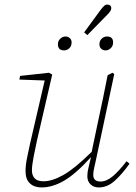

<svg xmlns="http://www.w3.org/2000/svg" viewBox="-20 -810 595 842"><path d="M162 12Q130 12 111 -6Q92 -24 92 -59Q92 -85 98.5 -117Q105 -149 112 -181L176 -457L65 -461L68 -477L195 -491L209 -483L142 -193Q135 -162 127.5 -123Q120 -84 120 -63Q120 -41 132 -28Q144 -15 171 -15Q209 -15 258.5 -43Q308 -71 382 -144L410 -277Q421 -327 431.5 -378Q442 -429 452 -480L473 -491L481 -485L400 -105Q397 -90 393 -73.5Q389 -57 389 -43Q389 -14 421 -14Q447 -14 474.5 -37Q502 -60 535 -103L548 -92Q516 -47 483.5 -17.5Q451 12 413 12Q391 12 377 -1.5Q363 -15 363 -37Q363 -54 367.5 -72Q372 -90 379 -121Q312 -47 261 -17.5Q210 12 162 12ZM261 -589Q234 -589 234 -616Q234 -631 244.5 -640.5Q255 -650 267 -650Q278 -650 286 -643Q294 -636 294 -624Q294 -608 284 -598.5Q274 -589 261 -589ZM363 -656 349 -668 423 -769Q431 -779 437 -784.5Q443 -790 451 -790Q458 -790 463 -786Q468 -782 468 -774Q468 -767 463 -760Q458 -753 451 -746ZM443 -589Q432 -589 424 -596Q416 -603 416 -616Q416 -631 426 -640.5Q436 -650 449 -650Q476 -650 476 -624Q476 -608 465.5 -598.5Q455 -589 443 -589Z"/></svg>

Font: Source Serif 4 SmText ExtraLight
Style: Italic
Weight: 200
Italic angle: -12°
Designer: Frank Grießhammer
Foundry: Adobe
Version: Version 4.005;hotconv 1.1.0;makeotfexe 2.6.0